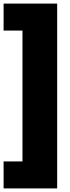

<svg xmlns="http://www.w3.org/2000/svg" viewBox="-35 -828 392 1068"><path d="M-15 220V70H90V-658H-15V-808H283V220Z"/></svg>

Font: Encode Sans Condensed Black
Style: Regular
Weight: 900
Width: 3
Designer: Multiple Designers
Foundry: Impallari Type
Version: Version 2.000